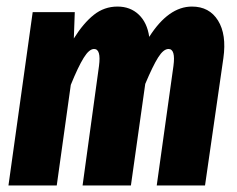

<svg xmlns="http://www.w3.org/2000/svg" viewBox="-20 -568 726 588"><path d="M567.9 -547.9Q621.1 -547.9 647.7 -505.1Q674.3 -462.4 664.1 -390.1L607.9 0H460L511.2 -366.2Q518.1 -418 496.1 -418Q480.5 -418 464.1 -391.8Q447.8 -365.7 424.8 -311L380.9 0H232.9L283.2 -366.2Q290 -418 268.1 -418Q252.9 -418 236.1 -390.6Q219.2 -363.3 196.8 -308.1L153.8 0H5.9L80.1 -530.8H209L206.1 -450.2Q235.4 -497.1 267.3 -522.5Q299.3 -547.9 339.8 -547.9Q378.9 -547.9 404.8 -523.4Q430.7 -499 437 -455.1Q496.1 -547.9 567.9 -547.9Z"/></svg>

Font: Fira Sans Compressed
Style: Bold Italic
Weight: 700
Width: 3
Italic angle: -8°
Designer: Carrois Corporate & Edenspiekermann AG
Foundry: Carrois Corporate GbR & Edenspiekermann AG
Version: Version 4.203;PS 004.203;hotconv 1.0.88;makeotf.lib2.5.64775